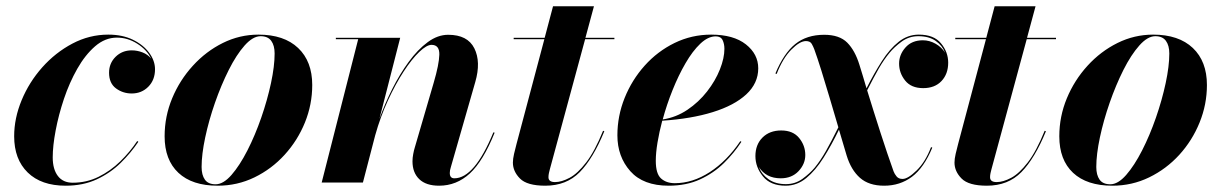

<svg xmlns="http://www.w3.org/2000/svg" viewBox="-20 -580 3884 610"><path d="M419.5 -129.5Q396 -94.5 363.5 -62.5Q331 -30.5 287.5 -10.2Q244 10 188.5 10Q111 10 68 -32Q25 -74 25 -147Q25 -204.5 48.8 -261.8Q72.5 -319 114.2 -366Q156 -413 210 -441.5Q264 -470 324 -470Q369 -470 402.2 -453.8Q435.5 -437.5 454 -412.2Q472.5 -387 472.5 -360Q472.5 -326 451.2 -304.5Q430 -283 398.5 -283Q370.5 -283 348.5 -299.2Q326.5 -315.5 326.5 -349Q326.5 -379 347.2 -399.5Q368 -420 398.5 -420Q416 -420 432.8 -413.5Q449.5 -407 460 -394Q446.5 -422 416 -441.2Q385.5 -460.5 351.5 -460.5Q314 -460.5 282.2 -433Q250.5 -405.5 225.5 -361.5Q200.5 -317.5 183.2 -266Q166 -214.5 156.8 -165.5Q147.5 -116.5 147.5 -80Q147.5 -42.5 163.8 -21Q180 0.5 211 0.5Q255 0.5 293 -18.2Q331 -37 362 -67.2Q393 -97.5 416 -132Z M671.5 10Q590.5 10 546.8 -31Q503 -72 503 -147Q503 -210 527 -267.8Q551 -325.5 592.8 -371.2Q634.5 -417 688 -443.5Q741.5 -470 801 -470Q882.5 -470 927.2 -427.5Q972 -385 972 -310Q972 -248 948.8 -190.8Q925.5 -133.5 884.2 -88.2Q843 -43 788.5 -16.5Q734 10 671.5 10ZM665 5.5Q689.5 5.5 715.5 -24.2Q741.5 -54 766 -102Q790.5 -150 810 -206.2Q829.5 -262.5 841 -316.2Q852.5 -370 852.5 -410Q852.5 -435.5 841.8 -450.2Q831 -465 808 -465Q783.5 -465 757.2 -435.5Q731 -406 706.8 -357.8Q682.5 -309.5 663 -253.5Q643.5 -197.5 632 -143.5Q620.5 -89.5 620.5 -49.5Q620.5 -24 631 -9.2Q641.5 5.5 665 5.5Z M1118 -455.5H1047V-460H1251.5L1185.5 -202.5Q1202.5 -250 1226.2 -297.2Q1250 -344.5 1278.5 -383.5Q1307 -422.5 1338.8 -446Q1370.5 -469.5 1404 -469.5Q1465.5 -469.5 1487 -426.5Q1508.5 -383.5 1490 -319.5L1412.5 -49.5Q1409 -39 1409 -30.5Q1409 -13.5 1423.5 -13.5Q1487.5 -13.5 1547.5 -159.5L1551.5 -158.5Q1515 -68 1472.8 -29Q1430.5 10 1375 10Q1333.5 10 1312 -10.8Q1290.5 -31.5 1290.5 -67.5Q1290.5 -78.5 1292.8 -90.5Q1295 -102.5 1298 -112L1358 -317.5Q1375 -375.5 1375.8 -406.5Q1376.5 -437.5 1351 -437.5Q1335.5 -437.5 1312 -415Q1288.5 -392.5 1262.5 -352.8Q1236.5 -313 1212.5 -261Q1188.5 -209 1172 -150L1133 0H1002Z M1900 -163Q1864.5 -76.5 1822 -33.2Q1779.5 10 1712.5 10Q1654.5 10 1632 -12.8Q1609.5 -35.5 1609.5 -63.5Q1609.5 -75 1613.2 -91.2Q1617 -107.5 1621 -122.5L1709.5 -455.5H1612V-460H1710.5L1737 -560H1867L1840 -460H1932V-455.5H1839L1727 -42.5Q1725.5 -37 1724 -30.2Q1722.5 -23.5 1722.5 -17Q1722.5 -1.5 1743.5 -1.5Q1764 -1.5 1789.5 -15Q1815 -28.5 1842.2 -63.8Q1869.5 -99 1896 -164.5Z M2063.5 -69Q2063.5 -28 2080.2 -13Q2097 2 2124 2Q2180.5 2 2235 -33.2Q2289.5 -68.5 2332 -131.5L2335.5 -129.5Q2312.5 -94 2280 -62Q2247.5 -30 2204 -10Q2160.5 10 2104.5 10Q2023.5 10 1982.5 -36.2Q1941.5 -82.5 1941.5 -150Q1941.5 -211.5 1964.5 -268.8Q1987.5 -326 2028.2 -371.5Q2069 -417 2123.2 -443.5Q2177.5 -470 2239.5 -470Q2310.5 -470 2349.8 -439Q2389 -408 2389 -363Q2389 -315.5 2351 -280.2Q2313 -245 2244.5 -223.8Q2176 -202.5 2084 -196.5Q2074.5 -160.5 2069 -127.5Q2063.5 -94.5 2063.5 -69ZM2254 -464.5Q2229.5 -464.5 2205 -441.2Q2180.5 -418 2158 -379.2Q2135.5 -340.5 2116.8 -293.8Q2098 -247 2085.5 -200.5Q2128 -207 2164 -231.2Q2200 -255.5 2226.5 -289.5Q2253 -323.5 2267.2 -359.5Q2281.5 -395.5 2281.5 -425Q2281.5 -440.5 2275.8 -452.5Q2270 -464.5 2254 -464.5Z M2942 -111Q2915.5 -47 2877.5 -18.5Q2839.5 10 2789 10Q2740.5 10 2712.2 -15Q2684 -40 2670 -85.5Q2665 -102 2658.8 -123.2Q2652.5 -144.5 2645.5 -168Q2622 -119.5 2596.5 -79Q2571 -38.5 2541.5 -14.2Q2512 10 2476 10Q2428 10 2404 -19.5Q2380 -49 2380 -84Q2380 -120.5 2402.5 -143Q2425 -165.5 2462 -165.5Q2499.5 -165.5 2519 -141.5Q2538.5 -117.5 2538.5 -87.5Q2538.5 -59 2517 -36.2Q2495.5 -13.5 2460.5 -13.5Q2413.5 -13.5 2391 -49.5Q2400 -26 2421.8 -10.5Q2443.5 5 2477 5Q2506.5 5 2529.8 -12Q2553 -29 2568.5 -47.5Q2586.5 -69.5 2603.8 -99.8Q2621 -130 2643.5 -175.5Q2630.5 -219.5 2616.5 -267Q2602.5 -314.5 2589.5 -356Q2576.5 -397.5 2567 -423.5Q2564 -431.5 2559 -440.5Q2554 -449.5 2540.5 -449.5Q2521 -449.5 2494 -422.2Q2467 -395 2447.5 -345L2443.5 -346.5Q2470 -410.5 2506.5 -440Q2543 -469.5 2598.5 -469.5Q2647 -469.5 2671.8 -444.5Q2696.5 -419.5 2710.5 -374Q2715.5 -358 2721.2 -339.2Q2727 -320.5 2733 -299.5Q2757 -347 2781.8 -385.8Q2806.5 -424.5 2835.2 -447.2Q2864 -470 2899 -470Q2947 -470 2969.8 -442.2Q2992.5 -414.5 2992.5 -381Q2992.5 -345 2971.2 -322.5Q2950 -300 2913 -300Q2875 -300 2855.8 -324Q2836.5 -348 2836.5 -378Q2836.5 -406.5 2856.8 -429.2Q2877 -452 2912 -452Q2933 -452 2952.5 -441Q2972 -430 2982.5 -412.5Q2974 -435 2952.8 -450Q2931.5 -465 2897.5 -465Q2868 -465 2844.5 -447.8Q2821 -430.5 2806 -412Q2788.5 -391 2772.2 -362.8Q2756 -334.5 2735 -293Q2754.5 -229.5 2777.2 -159Q2800 -88.5 2819 -35.5Q2822 -27.5 2828.5 -19.5Q2835 -11.5 2847.5 -11.5Q2864.5 -11.5 2892.2 -38.5Q2920 -65.5 2938 -112.5Z M3303 -163Q3267.5 -76.5 3225 -33.2Q3182.5 10 3115.5 10Q3057.5 10 3035 -12.8Q3012.5 -35.5 3012.5 -63.5Q3012.5 -75 3016.2 -91.2Q3020 -107.5 3024 -122.5L3112.5 -455.5H3015V-460H3113.5L3140 -560H3270L3243 -460H3335V-455.5H3242L3130 -42.5Q3128.5 -37 3127 -30.2Q3125.5 -23.5 3125.5 -17Q3125.5 -1.5 3146.5 -1.5Q3167 -1.5 3192.5 -15Q3218 -28.5 3245.2 -63.8Q3272.5 -99 3299 -164.5Z M3514 10Q3433 10 3389.2 -31Q3345.5 -72 3345.5 -147Q3345.5 -210 3369.5 -267.8Q3393.5 -325.5 3435.2 -371.2Q3477 -417 3530.5 -443.5Q3584 -470 3643.5 -470Q3725 -470 3769.8 -427.5Q3814.5 -385 3814.5 -310Q3814.5 -248 3791.2 -190.8Q3768 -133.5 3726.8 -88.2Q3685.5 -43 3631 -16.5Q3576.5 10 3514 10ZM3507.5 5.5Q3532 5.5 3558 -24.2Q3584 -54 3608.5 -102Q3633 -150 3652.5 -206.2Q3672 -262.5 3683.5 -316.2Q3695 -370 3695 -410Q3695 -435.5 3684.2 -450.2Q3673.5 -465 3650.5 -465Q3626 -465 3599.8 -435.5Q3573.5 -406 3549.2 -357.8Q3525 -309.5 3505.5 -253.5Q3486 -197.5 3474.5 -143.5Q3463 -89.5 3463 -49.5Q3463 -24 3473.5 -9.2Q3484 5.5 3507.5 5.5Z"/></svg>

Font: Bodoni* 36pt
Style: Bold Italic
Weight: 700
Italic angle: -13°
Version: Version 2.3